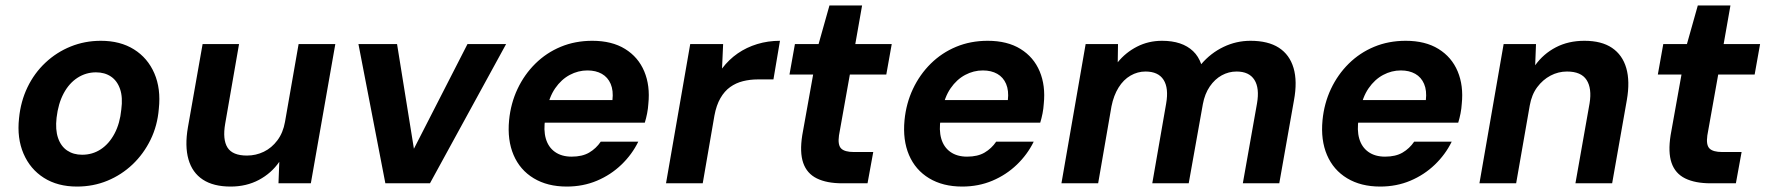

<svg xmlns="http://www.w3.org/2000/svg" viewBox="-20 -674 6497 706"><path d="M263 12Q192 12 141.5 -20Q91 -52 66.5 -109Q42 -166 50 -239Q56 -301 81 -353Q106 -405 147 -443.5Q188 -482 240 -503Q292 -524 351 -524Q422 -524 472.5 -492.5Q523 -461 547.5 -404.5Q572 -348 564 -274Q559 -212 533.5 -160Q508 -108 467.5 -69.5Q427 -31 375 -9.5Q323 12 263 12ZM282 -105Q320 -105 350.5 -125Q381 -145 401 -182.5Q421 -220 426 -271Q432 -316 421.5 -346.5Q411 -377 388 -392.5Q365 -408 333 -408Q296 -408 265 -388Q234 -368 214 -330.5Q194 -293 188 -241Q183 -197 193.5 -166.5Q204 -136 227 -120.5Q250 -105 282 -105Z M828 12Q765 12 726 -13.5Q687 -39 673 -88Q659 -137 671 -206L725 -512H859L808 -219Q798 -161 816.5 -131.5Q835 -102 888 -102Q921 -102 950 -116Q979 -130 1000 -158Q1021 -186 1028 -226L1078 -512H1213L1123 0H1004L1007 -79Q978 -37 932 -12.5Q886 12 828 12Z M1397 0 1298 -512H1440L1502 -127L1699 -512H1841L1561 0Z M2064 12Q1993 12 1942.5 -18.5Q1892 -49 1868.5 -104Q1845 -159 1852 -232Q1858 -294 1883 -347Q1908 -400 1948.5 -440Q1989 -480 2042 -502Q2095 -524 2158 -524Q2230 -524 2278.5 -494Q2327 -464 2349 -411.5Q2371 -359 2364 -292Q2363 -275 2359.5 -257Q2356 -239 2351 -223H1946L1960 -306H2232Q2236 -341 2225.5 -365.5Q2215 -390 2193 -402.5Q2171 -415 2140 -415Q2106 -415 2075 -398.5Q2044 -382 2021.5 -349.5Q1999 -317 1990 -267L1985 -238Q1978 -196 1987 -164.5Q1996 -133 2020.5 -115.5Q2045 -98 2082 -98Q2121 -98 2146.5 -113Q2172 -128 2189 -153H2327Q2304 -106 2265 -68.5Q2226 -31 2175 -9.5Q2124 12 2064 12Z M2429 0 2518 -512H2639L2635 -422Q2660 -455 2692.5 -477.5Q2725 -500 2764.5 -512Q2804 -524 2848 -524L2824 -382H2767Q2738 -382 2712 -375.5Q2686 -369 2665 -354Q2644 -339 2629 -313Q2614 -287 2607 -249L2564 0Z M3077 0Q3020 0 2983.5 -18Q2947 -36 2933.5 -75Q2920 -114 2930 -177L2970 -400H2883L2903 -512H2990L3030 -654H3150L3125 -512H3259L3239 -400H3105L3065 -176Q3060 -141 3073 -128Q3086 -115 3120 -115H3191L3170 0Z M3518 12Q3447 12 3396.5 -18.5Q3346 -49 3322.5 -104Q3299 -159 3306 -232Q3312 -294 3337 -347Q3362 -400 3402.5 -440Q3443 -480 3496 -502Q3549 -524 3612 -524Q3684 -524 3732.5 -494Q3781 -464 3803 -411.5Q3825 -359 3818 -292Q3817 -275 3813.5 -257Q3810 -239 3805 -223H3400L3414 -306H3686Q3690 -341 3679.5 -365.5Q3669 -390 3647 -402.5Q3625 -415 3594 -415Q3560 -415 3529 -398.5Q3498 -382 3475.5 -349.5Q3453 -317 3444 -267L3439 -238Q3432 -196 3441 -164.5Q3450 -133 3474.5 -115.5Q3499 -98 3536 -98Q3575 -98 3600.5 -113Q3626 -128 3643 -153H3781Q3758 -106 3719 -68.5Q3680 -31 3629 -9.5Q3578 12 3518 12Z M3883 0 3972 -512H4091L4090 -445Q4119 -481 4161 -502.5Q4203 -524 4253 -524Q4290 -524 4318.5 -514.5Q4347 -505 4367 -486Q4387 -467 4397 -438Q4432 -479 4479 -501.5Q4526 -524 4578 -524Q4643 -524 4682.5 -498.5Q4722 -473 4736.5 -424Q4751 -375 4738 -305L4684 0H4550L4602 -293Q4612 -350 4592.5 -380.5Q4573 -411 4527 -411Q4498 -411 4472.5 -397Q4447 -383 4428.5 -356Q4410 -329 4403 -291L4351 0H4217L4268 -293Q4278 -350 4258.5 -380.5Q4239 -411 4192 -411Q4163 -411 4137 -396Q4111 -381 4093 -352Q4075 -323 4067 -283L4018 0Z M5055 12Q4984 12 4933.5 -18.5Q4883 -49 4859.5 -104Q4836 -159 4843 -232Q4849 -294 4874 -347Q4899 -400 4939.5 -440Q4980 -480 5033 -502Q5086 -524 5149 -524Q5221 -524 5269.5 -494Q5318 -464 5340 -411.5Q5362 -359 5355 -292Q5354 -275 5350.5 -257Q5347 -239 5342 -223H4937L4951 -306H5223Q5227 -341 5216.5 -365.5Q5206 -390 5184 -402.5Q5162 -415 5131 -415Q5097 -415 5066 -398.5Q5035 -382 5012.5 -349.5Q4990 -317 4981 -267L4976 -238Q4969 -196 4978 -164.5Q4987 -133 5011.5 -115.5Q5036 -98 5073 -98Q5112 -98 5137.5 -113Q5163 -128 5180 -153H5318Q5295 -106 5256 -68.5Q5217 -31 5166 -9.5Q5115 12 5055 12Z M5420 0 5509 -512H5628L5625 -434Q5655 -476 5701 -500Q5747 -524 5806 -524Q5869 -524 5907.5 -498Q5946 -472 5960 -423.5Q5974 -375 5962 -306L5908 0H5773L5825 -294Q5834 -349 5814 -380Q5794 -411 5742 -411Q5710 -411 5681.5 -396Q5653 -381 5632.5 -353.5Q5612 -326 5605 -286L5555 0Z M6270 0Q6213 0 6176.5 -18Q6140 -36 6126.5 -75Q6113 -114 6123 -177L6163 -400H6076L6096 -512H6183L6223 -654H6343L6318 -512H6452L6432 -400H6298L6258 -176Q6253 -141 6266 -128Q6279 -115 6313 -115H6384L6363 0Z"/></svg>

Font: DM Sans 12pt
Style: Bold Italic
Weight: 700
Italic angle: -10°
Version: Version 4.004;gftools[0.9.30]